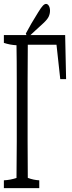

<svg xmlns="http://www.w3.org/2000/svg" viewBox="-26 -909 375 996"><path d="M312 -727.1Q314.5 -607.9 316.9 -498.5H286.6Q276.9 -582.5 267.1 -676.8H118.2Q117.2 -560.5 117.2 -485.4Q117.2 -326.2 117.2 -176.3Q117.2 -102.1 118.2 13.7Q147.9 24.9 177.7 26.4Q177.7 51.3 177.7 66.9H-5.9Q-5.9 51.8 -5.9 26.4Q26.9 24.9 59.6 14.2Q61 -99.6 61 -174.3Q61 -324.2 61 -483.9Q61 -602.5 59.6 -674.3Q26.9 -675.8 -5.9 -686.5Q-5.9 -701.7 -5.9 -727.1ZM117.2 -713.4 107.9 -734.9Q134.3 -785.2 172.4 -845.7Q188 -871.1 196.3 -879.4Q205.1 -888.7 213.1 -888.7Q221.2 -888.7 227.3 -878.9Q233.4 -869.1 233.4 -853.5Q233.4 -837.9 226.8 -823.2Q220.2 -808.6 199.5 -789.3Q178.7 -770 157.7 -751Q136.7 -731.9 117.2 -713.4Z"/></svg>

Font: Scarab Serif
Style: Condensed-Light
Weight: 300
Designer: John Roberts
Foundry: Scarab
Version: 1.0